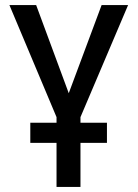

<svg xmlns="http://www.w3.org/2000/svg" viewBox="-20 -734 540 754"><path d="M99 -173V-252H202V-274L17 -714H122L250 -368L379 -714H483L296 -274V-252H400V-173H296V0H202V-173Z"/></svg>

Font: Noto Sans Mono ExtraCondensed Medium
Style: Regular
Weight: 500
Width: 2
Designer: Monotype Design Team
Foundry: Monotype Imaging Inc.
Version: Version 2.014